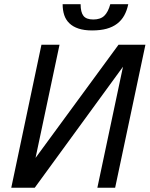

<svg xmlns="http://www.w3.org/2000/svg" viewBox="-20 -887 707 907"><path d="M33.2 0 175.8 -675.8H261.2L147.9 -141.1L540 -675.8H667L523.9 0H439.9L561 -571.8L144 0ZM585.9 -867.2Q579.6 -836.9 566.9 -814Q554.2 -791 533.4 -775.1Q512.7 -759.3 483.6 -751.2Q454.6 -743.2 415 -743.2Q377.4 -743.2 351.1 -752Q324.7 -760.7 307.9 -776.9Q291 -793 283.4 -815.9Q275.9 -838.9 275.9 -867.2H360.8Q360.8 -829.1 374.3 -812Q387.7 -794.9 420.9 -794.9Q454.6 -794.9 472.9 -812.7Q491.2 -830.6 501 -867.2Z"/></svg>

Font: Clear Sans
Style: Italic
Weight: 400
Italic angle: -12°
Foundry: Intel Corporation
Version: Version 1.00